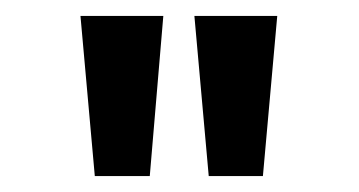

<svg xmlns="http://www.w3.org/2000/svg" viewBox="-20 -696 450 241"><path d="M242 -475 224 -676H328L310 -475ZM99 -475 81 -676H185L168 -475Z"/></svg>

Font: Maven Pro SemiBold
Style: Regular
Weight: 600
Designer: Joe Prince
Foundry: Joe Prince
Version: Version 2.103